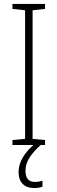

<svg xmlns="http://www.w3.org/2000/svg" viewBox="-20 -734 291 972"><path d="M208 0H43V-25L107 -31V-682L43 -689V-714H208V-689L145 -682V-31L208 -25ZM109 131Q109 187 157 187Q168 187 178.5 185Q189 183 195 181V211Q188 214 177 216Q166 218 153 218Q116 218 95 197Q74 176 74 137Q74 98 97 60.5Q120 23 161 -10L186 0Q149 33 129 64.5Q109 96 109 131Z"/></svg>

Font: Noto Sans Lao Looped Condensed ExtraLight
Style: Regular
Weight: 200
Width: 3
Designer: Mark Frömberg, Ben Mitchell
Foundry: The Fontpad Ltd
Version: Version 1.002; ttfautohint (v1.8.4.7-5d5b)